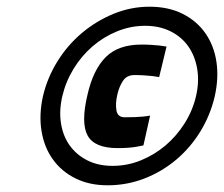

<svg xmlns="http://www.w3.org/2000/svg" viewBox="-20 -721 669 573"><path d="M108 -433Q121 -489 151.5 -538Q182 -587 225 -623Q268 -659 319.5 -680Q371 -701 426 -701Q483 -701 525.5 -679.5Q568 -658 593.5 -621Q619 -584 626 -536Q633 -488 621 -434Q608 -378 578.5 -329.5Q549 -281 506.5 -245Q464 -209 411.5 -188.5Q359 -168 301 -168Q247 -168 205.5 -188.5Q164 -209 138 -245Q112 -281 104 -329.5Q96 -378 108 -433ZM166 -434Q156 -391 162 -353Q168 -315 188 -287Q208 -259 240.5 -242.5Q273 -226 316 -226Q360 -226 400.5 -242.5Q441 -259 474 -287Q507 -315 531 -353Q555 -391 565 -434Q575 -477 568.5 -515.5Q562 -554 542 -582.5Q522 -611 489 -627.5Q456 -644 413 -644Q370 -644 329.5 -627.5Q289 -611 256 -582.5Q223 -554 199.5 -515.5Q176 -477 166 -434ZM408 -287Q398 -285 387 -283Q376 -281 362 -280Q348 -279 331 -279Q262 -279 241.5 -316.5Q221 -354 241 -438Q258 -513 295.5 -550.5Q333 -588 402 -588Q419 -588 433 -587Q447 -586 457 -585Q468 -583 477 -582L455 -491Q446 -492 435 -494Q425 -495 411.5 -496Q398 -497 381 -497Q358 -497 346.5 -479Q335 -461 330 -438Q324 -412 327.5 -391.5Q331 -371 352 -371Q369 -371 382 -371.5Q395 -372 406 -373Q417 -374 428 -376Z"/></svg>

Font: Panefresco 999wt
Style: Italic
Weight: 900
Version: Version 1.001